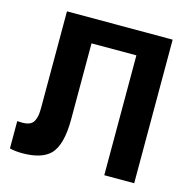

<svg xmlns="http://www.w3.org/2000/svg" viewBox="-105 -825 929 930"><g transform="rotate(15 359.0 -360.0)"><path d="M48 -143Q72 -143 87 -150.5Q102 -158 108.5 -174.5Q115 -191 116.5 -205Q118 -219 118 -243V-720H648V0H498V-601H273V-221Q273 -91 226 -43Q183 0 86 0Q52 0 23 -7V-144L47 -143Z"/></g></svg>

Font: cwTeXHei
Style: Medium
Weight: 500
Version: Version 1.17